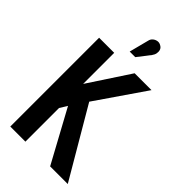

<svg xmlns="http://www.w3.org/2000/svg" viewBox="-277 -993 1070 1070"><g transform="rotate(45 258.0 -458.5)"><path d="M318 -841Q327 -853 329.5 -866.5Q332 -880 328 -892Q324 -904 311 -911Q298 -919 284 -916.5Q270 -914 259.5 -905Q249 -896 246 -882L216 -766H260ZM160 -455V-700H41V0H160V-265L187 -309L355 0H494L254 -409L454 -700H321Z"/></g></svg>

Font: Advent Pro
Style: Bold
Weight: 700
Designer: VivaRado, Andreas Kalpakidis
Foundry: VivaRado, Andreas Kalpakidis
Version: Version 3.000